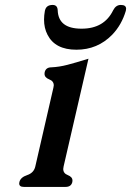

<svg xmlns="http://www.w3.org/2000/svg" viewBox="-20 -732 520 762"><path d="M283.2 -534.7Q198.7 -534.7 168.5 -594.2Q154.8 -620.6 154.8 -654.3Q154.8 -670.9 158.2 -689.5L158.7 -690.9Q163.6 -712.4 189 -712.4Q208 -712.4 209 -691.4Q211.4 -618.7 301.8 -618.2H304.2Q393.6 -618.2 429.2 -691.4Q439.9 -712.4 459.5 -712.4Q480.5 -712.4 480.5 -697.3Q480.5 -694.3 479.5 -690.4V-689.5Q462.9 -633.3 425.3 -594.2Q367.2 -534.7 283.2 -534.7ZM232.4 -71.3Q231.4 -65.9 231 -61.5Q231 -43.9 249 -37.1Q267.6 -29.8 267.6 -15.6Q267.6 -12.7 267.1 -9.8Q262.7 9.8 240.2 9.8H74.7Q56.2 9.8 56.2 -3.9Q56.2 -6.8 57.1 -9.8Q61.5 -28.3 87.9 -37.1Q114.3 -45.9 120.1 -71.3L191.9 -383.8Q192.9 -388.7 193.4 -393.1Q193.4 -410.2 175.3 -417Q156.7 -424.3 156.7 -439Q156.7 -441.9 157.2 -444.8Q161.6 -464.8 184.1 -464.8Q215.3 -466.3 247.1 -474.6Q279.3 -482.9 331.1 -499Z"/></svg>

Font: Caudex
Style: Bold
Weight: 700
Italic angle: -13°
Version: Version 1.04